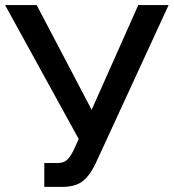

<svg xmlns="http://www.w3.org/2000/svg" viewBox="-22 -730 682 754"><path d="M151.9 3.9V-89.8H203.1Q226.6 -89.8 239.5 -100.6Q252.4 -111.3 266.1 -138.2L287.1 -184.1L-2 -710H122.1L337.9 -298.8L521 -710H640.1L352.1 -85Q327.6 -35.6 299.1 -15.9Q270.5 3.9 222.2 3.9Z"/></svg>

Font: Rawline SemiBold
Style: Regular
Weight: 600
Designer: Matt McInerney, Pablo Impallari, Rodrigo Fuenzalida
Foundry: Matt McInerney, Pablo Impallari, Rodrigo Fuenzalida
Version: Version 4.020;PS 004.020;hotconv 1.0.88;makeotf.lib2.5.64775